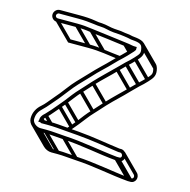

<svg xmlns="http://www.w3.org/2000/svg" viewBox="-94 -614 790 799"><g transform="rotate(15 301.0 -214.5)"><path d="M116 -11.5H141C169 -11.5 192.2 -8 220.5 -6.5C301.9 -2.4 378.3 15.2 453.6 21.5H462.5C497.8 24.5 495.9 -25.3 465.5 -29.5H456.5C400.5 -36.5 338.2 -48.4 274.6 -53.5L224.6 -57.5C194.8 -59.9 171.9 -62.5 141 -62.5H117.6C121 -70.5 124.5 -73.9 130.1 -78.4C147.3 -95.6 159 -111.8 175.7 -130.1L195.9 -154.3C211.9 -173.5 226.9 -195.9 244.4 -213.8C254.8 -224.4 267.9 -240.1 285.5 -258.9C315.6 -291 339.7 -311.4 367.4 -340.8L398.1 -371.5C409 -381.1 419.4 -390.8 429.5 -401.9C447.1 -421.2 457.9 -433.7 449.2 -463.9C442.5 -491 413.2 -492.3 387.3 -495.4L373.2 -498.4C358.7 -499.9 352.1 -500.6 335.8 -503.5L307.5 -505.5C288.8 -506.8 272.5 -513 250.5 -514.5L250.3 -514.5H250C241.9 -514.5 232.7 -515.4 222.4 -517.4C201.2 -521.4 175.8 -522.5 152 -522.5H68C54 -522.5 42.5 -510.2 42.5 -496.5C42.5 -482.6 54.3 -471.5 68 -471.5H152C174.7 -471.5 195.2 -470.2 214.6 -466.6C265.2 -460.3 316.1 -454.5 365 -447.6L380 -445.6C386.1 -444.7 388.4 -443.8 396.6 -442.4C385.4 -430.5 376.2 -419.8 363.9 -408.5C341.3 -387.7 318.8 -362.5 295.9 -341.5C282 -328.8 266.8 -312.3 248.5 -293.2C218.3 -261.3 201.3 -245.7 178 -214.5C163.1 -194.5 152.1 -180.9 137.3 -163.9C121 -145.1 110.9 -130.2 95.1 -116.7C80 -103.7 66.5 -83.8 66.5 -56C66.5 -31.1 92.2 -11.5 116 -11.5ZM57.5 -496.5C57.5 -502.1 63 -507.5 68 -507.5H152C175 -507.5 198.7 -505.5 220.1 -502.5C230.1 -501.2 241.1 -499.5 250 -499.5C268.2 -499.5 285.4 -492 306.5 -490.5L334.5 -488.5C349.5 -487.4 357.4 -485.3 370.8 -483.6L384.8 -480.6C409.7 -478.1 430.4 -477.6 434.8 -460.1C441.8 -435.3 436.1 -431.8 418.5 -412.1C408.8 -401.7 398.5 -391.4 387.9 -382.5L356.6 -351.2C328.2 -322.8 305.6 -302.2 274.5 -269.1C256.6 -250 243.7 -234.5 233.6 -224.2C215.4 -205.5 198.7 -182.6 184.1 -163.7L164.3 -139.9C148.6 -121 135.3 -105 120 -89.6C112.6 -83.2 106.7 -76.9 103.5 -67.2L103.5 -66C103.5 -60.4 101.6 -55.4 100.4 -50.6C106.4 -51.1 111.1 -50.2 113.9 -47.5H141C171 -47.5 193.2 -44.9 223.4 -42.5L273.4 -38.5C336.4 -33.5 397.7 -22.5 455.5 -14.5H464.5C476.6 -12.3 478.6 8.6 463.5 6.5H454.4C379.8 -1 303.6 -17.3 221.5 -21.5C194.2 -22.9 169.6 -26.5 141 -26.5H116C100.9 -26.5 81.5 -40 81.5 -56C81.5 -79.3 91.3 -92.7 105.1 -105.5C123.3 -122.4 132.7 -136.6 148.5 -153.9C163.8 -170.9 174.2 -186 189.8 -205.3C212.8 -235.2 227.9 -250.1 259.4 -282.8C277.4 -302.2 292.8 -318.4 306.1 -330.5C329.8 -352.2 351.8 -378 373.9 -397.4C383.8 -406.4 393.1 -416.9 402.4 -426.8C409.3 -433.7 413.1 -438.2 416.5 -443.9V-456.5H409C397.9 -456.5 393.2 -458.9 382 -460.4L367 -462.4C318.4 -469.4 266.8 -474.6 217.1 -481.4C194.9 -484.5 175.3 -486.5 152 -486.5H68C62.6 -486.5 57.5 -491.1 57.5 -496.5ZM146.7 -473.7 217.4 -403 228 -413.6 157.3 -484.3ZM210.7 -468.7 281.4 -398 292 -408.6 221.3 -479.3ZM360.7 -449.7 387.8 -422.6 398.4 -433.2 371.3 -460.3ZM375.7 -447.7 394.2 -429.2 404.8 -439.8 386.3 -458.3ZM110.7 -13.7 181.4 57 192 46.4 121.3 -24.3ZM135.7 -13.7 206.4 57 217 46.4 146.3 -24.3ZM215.7 -8.7 286.4 62 297 51.4 226.3 -19.3ZM448.7 19.3 519.4 90 530 79.4 459.3 8.7ZM457.7 19.3 528.4 90 539 79.4 468.3 8.7ZM105.7 -60.7 116.7 -49.7 127.3 -60.3 116.3 -71.3ZM119.7 -78.7 148.9 -49.5 159.5 -60.1 130.3 -89.3ZM164.7 -129.7 235.4 -59 246 -69.6 175.3 -140.3ZM184.7 -153.7 255.4 -83 266 -93.6 195.3 -164.3ZM233.7 -213.7 304.4 -143 315 -153.6 244.3 -224.3ZM274.7 -258.7 345.4 -188 356 -198.6 285.3 -269.3ZM356.7 -340.7 427.4 -270 438 -280.6 367.3 -351.3ZM387.7 -371.7 458.4 -301 469 -311.6 398.3 -382.3ZM418.7 -401.7 489.4 -331 500 -341.6 429.3 -412.3ZM436.7 -456.7 507.4 -386 518 -396.6 447.3 -467.3ZM429.8 -469.3 500.5 -398.6C502.8 -396.3 504.2 -393.7 505.5 -389.3C512.4 -364.6 506.8 -361.1 489.2 -341.4C479.4 -330.9 468.9 -321.2 458.6 -311.8L427.3 -280.5C398.9 -252.1 376.3 -231.5 345.2 -198.4C327.3 -179.3 314.4 -163.8 304.3 -153.5C286.1 -134.8 269.4 -111.9 254.9 -93L235.1 -69.2C230.9 -64.2 226.2 -59.2 222.2 -54.5L233.7 -44.8C237.7 -49.6 241.6 -54.2 246.4 -59.4L266.6 -83.6C282.6 -102.8 297.6 -125.2 315.1 -143.1C325.5 -153.7 338.6 -169.4 356.2 -188.2C386.3 -220.3 410.4 -240.7 438.1 -270.1L468.8 -300.8C479.7 -310.3 490.1 -320.1 500.2 -331.2C517.8 -350.5 528.4 -363 520 -393.2C518.2 -399.4 515.2 -405.1 511.1 -409.2L440.4 -479.9ZM534.2 77.2H525.1C450.6 69.7 374.3 53.4 292.2 49.2C264.9 47.8 240.3 44.2 211.7 44.2H186.7C177.7 44.2 167.6 39.7 160.8 32.8L90 -37.9L79.4 -27.3L150.2 43.4C159.6 52.9 173 59.2 186.7 59.2H211.7C239.7 59.2 262.9 62.8 291.2 64.2C372.6 68.4 449.1 85.9 524.3 92.2H533.2C558.3 94.3 568.3 64.8 552.1 48.6L481.4 -22.1L470.8 -11.5L541.5 59.2C548 65.8 545.6 78.7 534.2 77.2ZM358.8 -387.1 360.6 -402C336.5 -405 311.5 -407.2 287.9 -410.7C265.7 -414 246 -415.8 222.7 -415.8H141.8L73.3 -484.3L62.7 -473.7L135.6 -400.8H222.7C271.8 -400.8 313.6 -392.7 358.8 -387.1Z"/></g></svg>

Font: CiSf OpenHand
Style: Gls
Weight: 400
Foundry: Cannot Into Space Fonts
Version: Version 0.7892